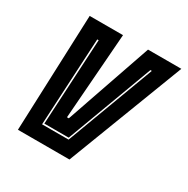

<svg xmlns="http://www.w3.org/2000/svg" viewBox="-129 -656 756 771"><g transform="rotate(30 249.0 -270.0)"><path d="M51.5 0 72.5 -540H227L197 -142H205.5L343 -540H497.5L290.5 0ZM124.5 -67.5H247.5L399 -473.5H392.5L244 -74.5H131L152.5 -473.5H146Z"/></g></svg>

Font: Tourney Condensed ExtraBold
Style: Italic
Weight: 800
Width: 3
Italic angle: -12°
Designer: Tyler Finck
Foundry: Etcetera Type Co
Version: Version 1.010; ttfautohint (v1.8.3)